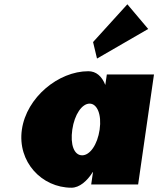

<svg xmlns="http://www.w3.org/2000/svg" viewBox="-20 -860 738 895"><path d="M413.8 -664 432.2 -587 670.8 -725 573.7 -840ZM82 -256C60.4 -106 174.2 15 313.3 15C350.2 15 386.3 -16 412.4 -58H413.5L405.1 0H623.9L697.8 -513H478L470.9 -464C454.7 -505 427.9 -528 391.6 -528C252.5 -528 103.6 -406 82 -256ZM317 -256C327.3 -327 362.4 -377 397.7 -377C432.5 -377 454.7 -327 444.5 -256C434.4 -186 399.4 -136 363 -136C325 -136 306.9 -186 317 -256Z"/></svg>

Font: Blink
Style: WideObl
Weight: 400
Designer: Mew Too
Foundry: Cannot Into Space Fonts
Version: Version 001.000